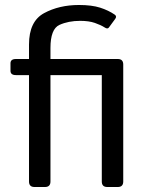

<svg xmlns="http://www.w3.org/2000/svg" viewBox="-20 -749 583 769"><path d="M43.9 -448.2Q22 -448.2 22 -465.3V-495.6Q22 -512.7 43.9 -512.7H96.2V-570.8Q96.2 -663.6 156.5 -696.3Q216.8 -729 296.4 -729Q347.7 -729 381.1 -718.3Q414.6 -707.5 439.5 -690.4Q449.2 -683.6 441.4 -673.3L416 -638.7Q410.6 -631.3 398.9 -639.2Q383.8 -648.9 359.9 -657.2Q335.9 -665.5 301.3 -665.5Q253.9 -665.5 218 -649.2Q182.1 -632.8 182.1 -556.6V-512.7H451.7Q473.6 -512.7 473.6 -490.7V-22Q473.6 0 451.7 0H409.7Q387.7 0 387.7 -22V-448.2H182.1V-22Q182.1 0 160.2 0H118.2Q96.2 0 96.2 -22V-448.2Z"/></svg>

Font: Istok
Style: Regular
Weight: 500
Designer: Andrey V. Panov
Foundry: Andrey V. Panov
Version: Version 1.0.3